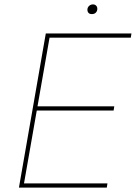

<svg xmlns="http://www.w3.org/2000/svg" viewBox="-20 -852 617 872"><path d="M188 -700H577L574 -681H205L89 -19H468L465 0H66ZM142 -369H499L496 -350H139ZM377 -808Q377 -818 384.5 -825Q392 -832 402 -832Q411 -832 416.5 -826.5Q422 -821 422 -812Q422 -802 415.5 -795Q409 -788 397 -788Q387 -788 382 -793.5Q377 -799 377 -808Z"/></svg>

Font: Fixel Italic Variable 20240409 Display Thin
Style: Italic
Weight: 100
Italic angle: -10°
Designer: AlfaBravo + MacPaw
Foundry: Kyrylo Tkachov, Marchela Mozhyna, Serhii Makarenko, Maria Weinstein, Zakhar Kryvoshyya
Version: Version 1.211;Glyphs 3.2 (3225)